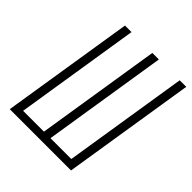

<svg xmlns="http://www.w3.org/2000/svg" viewBox="-199 -864 997 997"><g transform="rotate(45 300.0 -365.0)"><path d="M31 0 147 -730H195L86 -43H239L348 -730H396L287 -43H440L549 -730H597L481 0Z"/></g></svg>

Font: JetBrains Mono NL Thin
Style: Italic
Weight: 100
Italic angle: -9°
Monospace: yes
Designer: Philipp Nurullin, Konstantin Bulenkov
Foundry: JetBrains
Version: Version 2.305; ttfautohint (v1.8.4.7-5d5b)